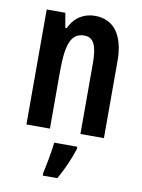

<svg xmlns="http://www.w3.org/2000/svg" viewBox="-87 -613 661 893"><g transform="rotate(10 244.0 -166.0)"><path d="M289 -553C239 -553 193 -528 169 -474H162L150 -543H62V0H173V-270C173 -403 195 -454 256 -454C302 -454 317 -413 317 -333V0H428V-363C428 -488 377 -553 289 -553ZM313 71V61H204C200 103 186 173 178 209V221H247C272 177 298 120 313 71Z"/></g></svg>

Font: Noto Sans Gujarati ExtraCondensed SemiBold
Style: Regular
Weight: 600
Width: 2
Designer: Jelle Bosma - Monotype Design Team, Universal Thirst
Foundry: Monotype Imaging Inc.
Version: Version 2.106